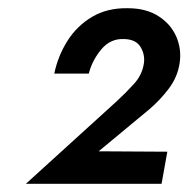

<svg xmlns="http://www.w3.org/2000/svg" viewBox="-20 -730 458 467"><path d="M43 -283 262 -482Q285 -503 305.5 -525.5Q326 -548 330 -576Q333 -597 322 -615.5Q311 -634 283 -635Q249 -637 226.5 -610Q204 -583 196 -551H112Q121 -594 144 -630.5Q167 -667 204 -689Q241 -711 291 -710Q335 -710 365 -691Q395 -672 408.5 -641.5Q422 -611 417 -577Q412 -543 391 -515Q370 -487 343 -464L220 -362L387 -361L373 -283Z"/></svg>

Font: Von Semi
Style: Italic
Weight: 600
Version: Version 4.000; ttfautohint (v1.8.4.7-5d5b)